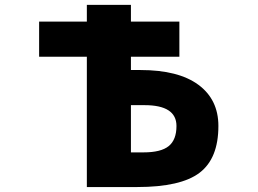

<svg xmlns="http://www.w3.org/2000/svg" viewBox="-20 -752 1040 774"><path d="M507.8 -328.1V-137.7H558.6Q628.9 -137.7 660.2 -163.1Q691.4 -188.5 691.4 -244.1Q691.4 -328.1 562.5 -328.1ZM330.1 2V-523.4H137.7V-665H330.1V-732.4H507.8V-665H703.1V-523.4H507.8V-469.7H545.9Q699.2 -469.7 779.8 -410.2Q860.4 -350.6 860.4 -244.1Q860.4 -113.3 784.7 -55.7Q709 2 533.2 2Z"/></svg>

Font: GenEi Gothic M Heavy
Style: Regular
Weight: 800
Designer: o_tamon (Modified); [Source Han Sans]
Ryoko NISHIZUKA  (kana & ideographs); Paul D. Hunt (Latin, Greek & Cyrillic); Wenl
Version: Version 1.1a;Original Version 1.004